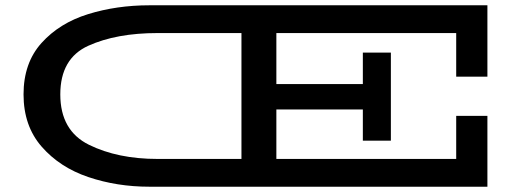

<svg xmlns="http://www.w3.org/2000/svg" viewBox="-20 -706 1980 726"><path d="M1705 -416V-581H1025V-388H1352V-507H1458V-174H1352V-292H1025V-105H1705V-268H1823V0H545Q422 0 314 -36.5Q206 -73 137.5 -151.5Q69 -230 69 -349Q69 -468 137 -543.5Q205 -619 313 -652.5Q421 -686 545 -686H1823V-416ZM893 -581H576Q420 -581 314 -533Q208 -485 208 -349Q208 -212 316.5 -158.5Q425 -105 576 -105H893Z"/></svg>

Font: BioRhyme Expanded
Style: Bold
Weight: 700
Width: 7
Designer: Aoife Mooney
Foundry: Aoife Mooney Type
Version: Version 1.000